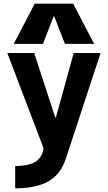

<svg xmlns="http://www.w3.org/2000/svg" viewBox="-20 -810 590 1050"><path d="M63 98Q119 98 154 84.5Q189 71 205 42Q221 13 221 -34L229 29L20 -520H167L282 -168H286L383 -520H530L339 61Q321 115 285.5 150.5Q250 186 194.5 203Q139 220 63 220ZM55 -570 170 -790H380L495 -570H335L277 -720H273L215 -570Z"/></svg>

Font: M PLUS Code Latin SemiExpanded
Style: Bold
Weight: 700
Width: 6
Designer: Coji Morishita
Foundry: UNDERFOREST DESIGN
Version: Version 1.002; ttfautohint (v1.8.3)